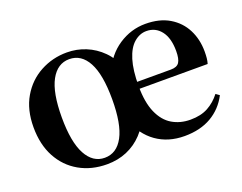

<svg xmlns="http://www.w3.org/2000/svg" viewBox="-94 -726 1157 917"><g transform="rotate(-20 485.0 -268.0)"><path d="M311 16Q232 16 170.5 -19Q109 -54 74.5 -118Q40 -182 40 -270Q40 -359 77 -422Q114 -485 176 -518.5Q238 -552 311 -552Q361 -552 406.5 -533.5Q452 -515 488 -479Q524 -443 541 -392H479Q511 -469 574 -510.5Q637 -552 710 -552Q782 -552 831.5 -522.5Q881 -493 906.5 -443Q932 -393 932 -331Q932 -312 930.5 -297.5Q929 -283 925 -270H495V-305H751Q782 -305 793.5 -322.5Q805 -340 805 -380Q805 -446 777 -482Q749 -518 703 -518Q669 -518 640 -493Q611 -468 595 -416Q579 -364 579 -283Q579 -201 602 -148.5Q625 -96 665.5 -72Q706 -48 758 -48Q811 -48 847.5 -68Q884 -88 911 -123L929 -110Q898 -50 841.5 -17Q785 16 705 16Q622 16 562 -26.5Q502 -69 472 -150H548Q528 -97 493 -60Q458 -23 412 -3.5Q366 16 311 16ZM311 -17Q372 -17 405.5 -79.5Q439 -142 439 -268Q439 -394 405.5 -456Q372 -518 311 -518Q251 -518 217 -456Q183 -394 183 -268Q183 -143 217 -80Q251 -17 311 -17Z"/></g></svg>

Font: Noto Serif TC ExtraLight
Style: Bold
Weight: 700
Version: Version 2.002-H1;hotconv 1.1.0;makeotfexe 2.6.0